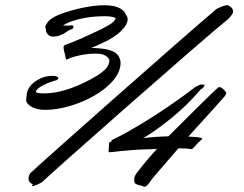

<svg xmlns="http://www.w3.org/2000/svg" viewBox="-20 -703 931 734"><path d="M836 -360C830 -364 827 -370 818 -370C817 -370 816 -370 816 -370C805 -363 676 -234 624 -182C591 -181 571 -180 527 -175C557 -191 635 -246 693 -303C731 -340 747 -363 750 -363C755 -363 757 -370 761 -375C762 -376 762 -376 762 -378C762 -379 753 -380 749 -380C747 -380 743 -379 740 -377C734 -372 733 -376 722 -367C710 -357 561 -244 417 -172C408 -168 406 -167 406 -165C406 -164 407 -163 407 -163C407 -163 407 -162 405 -162C402 -160 397 -160 397 -155C397 -146 395 -128 395 -123C395 -122 396 -121 398 -121C411 -121 462 -130 537 -132C553 -132 567 -133 580 -134C544 -94 504 -46 496 -31C494 -27 493 -20 493 -14C493 -8 494 -3 499 0C509 6 519 5 527 9C528 10 531 11 532 11C538 11 546 4 555 -10C563 -23 618 -84 662 -136C686 -136 699 -135 713 -133C716 -133 729 -148 738 -158C744 -164 753 -170 753 -173C753 -174 752 -175 749 -176C741 -178 724 -180 700 -181C739 -223 830 -324 839 -335C842 -341 845 -343 845 -347C845 -350 841 -354 836 -360ZM868 -649C870 -653 871 -657 871 -660C871 -673 856 -682 850 -683C839 -683 829 -679 808 -669C679 -560 126 -71 95 -40C90 -32 89 -25 89 -19C89 -5 106 2 106 2L102 6V7C102 8 102 8 105 8C115 8 140 -6 140 -6C163 -30 743 -542 852 -630C858 -636 863 -642 868 -649ZM254 -591C258 -592 261 -598 261 -601C261 -604 259 -606 253 -606C247 -606 242 -605 237 -605C231 -605 226 -605 221 -606C253 -626 312 -641 379 -641C403 -641 415 -638 422 -634C419 -621 406 -610 356 -586C322 -570 271 -546 231 -532C225 -530 223 -528 223 -522C223 -518 224 -508 228 -497C230 -488 231 -475 235 -475C235 -475 237 -476 239 -477C256 -486 303 -498 344 -498C371 -498 386 -493 397 -477C398 -476 398 -474 398 -472C398 -452 387 -427 295 -384C229 -353 182 -346 147 -346C133 -346 123 -347 117 -351C117 -369 172 -391 195 -396C200 -398 203 -402 203 -405C203 -409 192 -413 187 -413C177 -413 161 -414 139 -405C93 -386 82 -355 82 -339C81 -333 80 -324 80 -320C80 -317 81 -314 82 -312C90 -298 112 -283 153 -283C271 -283 441 -369 441 -463C441 -471 438 -479 435 -486C432 -492 426 -498 417 -504C395 -516 363 -519 329 -520C344 -526 354 -530 370 -538C430 -564 468 -602 468 -629C468 -634 467 -640 460 -649C459 -654 455 -659 449 -664C433 -678 407 -683 378 -683C326 -683 264 -667 231 -656C180 -640 165 -624 159 -613C156 -608 153 -604 153 -601C153 -599 156 -591 156 -584C156 -581 163 -563 183 -563C188 -563 194 -564 201 -565C204 -566 223 -573 228 -577C248 -591 247 -589 254 -591Z"/></svg>

Font: Oregano
Style: Italic
Weight: 400
Italic angle: -12°
Designer: Astigmatic (AOETI)
Foundry: Astigmatic (AOETI)
Version: Version 1.000